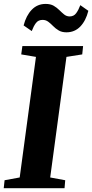

<svg xmlns="http://www.w3.org/2000/svg" viewBox="-30 -984 482 1004"><path d="M-10.5 0 -6 -41.5 73 -56 158 -686.5 81 -699.5 87 -743H404.5L400 -699.5L317.5 -686.5L232.5 -56L311 -41.5L307.5 0ZM317.5 -815Q293.5 -815 277 -824.8Q260.5 -834.5 248 -847.5Q235.5 -860.5 222.5 -870.2Q209.5 -880 193 -880Q170 -880 157.8 -863.5Q145.5 -847 136 -821.5L93.5 -851Q107 -903 136.2 -933.2Q165.5 -963.5 208.5 -963.5Q234 -963.5 250.8 -953.8Q267.5 -944 280.2 -931.2Q293 -918.5 305.2 -908.5Q317.5 -898.5 333.5 -898Q356 -898 368.2 -914.8Q380.5 -931.5 390 -957L432 -927.5Q419 -875.5 389.8 -845.2Q360.5 -815 317.5 -815Z"/></svg>

Font: Merriweather 48pt ExtraBold
Style: Italic
Weight: 800
Italic angle: -7.8°
Version: Version 2.101